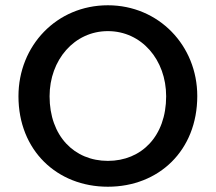

<svg xmlns="http://www.w3.org/2000/svg" viewBox="-20 -698 818 728"><path d="M389 10C582 10 728 -127 728 -334C728 -525 582 -678 389 -678C195 -678 50 -525 50 -333C50 -128 196 10 389 10ZM389 -88C262 -88 168 -182 168 -333C168 -471 262 -580 389 -580C517 -580 610 -471 610 -333C610 -181 516 -88 389 -88Z"/></svg>

Font: SN Pro Medium
Style: Regular
Weight: 500
Designer: Tobias Whetton
Foundry: Supernotes
Version: Version 1.003;Glyphs 3.3 (3324)